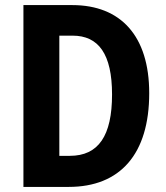

<svg xmlns="http://www.w3.org/2000/svg" viewBox="-20 -734 653 754"><path d="M566 -368C566 -593 454 -714 264 -714H72V0H250C452 0 566 -129 566 -368ZM420 -363C420 -201 367 -122 254 -122H213V-594H265C367 -594 420 -522 420 -363Z"/></svg>

Font: Noto Sans Myanmar Condensed
Style: Bold
Weight: 700
Width: 3
Designer: Monotype Design Team
Foundry: Monotype Imaging Inc.
Version: Version 2.107